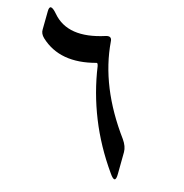

<svg xmlns="http://www.w3.org/2000/svg" viewBox="-97 -631 778 813"><g transform="rotate(15 292.5 -225.0)"><path d="M19 -522Q19 -563 55 -521Q128 -435 283 -485Q309 -493 310 -468Q325 -274 466 -82Q485 -55 485 -30L484 65Q484 115 454 71Q384 -28 341.5 -134.5Q299 -241 283 -353Q280 -367 275 -365Q124 -324 34 -408Q17 -424 18 -443Z"/></g></svg>

Font: Amiri
Style: Italic
Weight: 400
Italic angle: 10°
Designer: Khaled Hosny
Version: Version 0.113